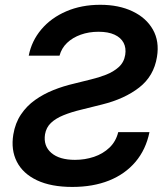

<svg xmlns="http://www.w3.org/2000/svg" viewBox="-20 -757 690 789"><path d="M277.3 11.2Q189.9 11.2 132.1 -16.1Q74.2 -43.5 49.3 -92.3Q24.4 -141.1 34.7 -204.1Q42.5 -251.5 66.2 -286.6Q89.8 -321.8 124.3 -346.2Q158.7 -370.6 199.7 -387Q240.7 -403.3 283.2 -413.1L354 -430.7Q385.3 -438 415.8 -450Q446.3 -461.9 468 -481.4Q489.7 -501 494.6 -531.7Q499 -560.1 487.8 -581.3Q476.6 -602.5 450.7 -614.5Q424.8 -626.5 384.8 -626.5Q345.2 -626.5 311.8 -614.5Q278.3 -602.5 255.6 -580.8Q232.9 -559.1 224.6 -528.3H98.1Q109.9 -588.9 149.9 -636.2Q189.9 -683.6 252.2 -710.4Q314.5 -737.3 392.1 -737.3Q468.3 -737.3 524.7 -710.4Q581.1 -683.6 608.4 -635.3Q635.7 -586.9 625 -522.9Q612.3 -444.3 552.2 -397.5Q492.2 -350.6 399.4 -327.6L313.5 -306.2Q272.5 -296.4 240.7 -283.4Q209 -270.5 189.5 -252Q169.9 -233.4 165 -205.1Q157.7 -157.2 190.9 -128.7Q224.1 -100.1 288.1 -100.1Q329.1 -100.1 366.2 -112.5Q403.3 -125 429.9 -150.4Q456.5 -175.8 465.8 -213.9H594.2Q579.6 -142.6 536.9 -92Q494.1 -41.5 428.2 -15.1Q362.3 11.2 277.3 11.2Z"/></svg>

Font: Inter SemiBold
Style: Italic
Weight: 600
Italic angle: -9.3988°
Designer: Rasmus Andersson
Foundry: rsms
Version: Version 4.001;git-66647c0bb